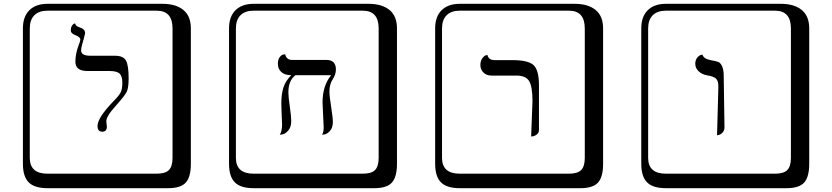

<svg xmlns="http://www.w3.org/2000/svg" viewBox="-20 -774 4360 1006"><path d="M405 -510Q405 -482 453 -482H581Q627 -482 640.5 -456Q654 -430 654 -363Q654 -315 644.5 -294.5Q635 -274 594 -228Q572 -203 563.5 -192.5Q555 -182 546 -166Q537 -150 537 -138Q537 -132 538.5 -123Q540 -114 540 -111Q540 -84 516 -84Q491 -84 491 -114Q491 -157 574 -243Q603 -272 612 -289.5Q621 -307 621 -341Q621 -373 607.5 -387.5Q594 -402 552 -402H437Q375 -402 375 -451Q375 -492 393 -540Q401 -559 401 -567Q401 -579 377 -589Q351 -598 351 -615Q351 -630 357 -639Q363 -648 368 -650L374 -651Q375 -638 396 -631Q426 -622 426 -600Q426 -598 419.5 -573Q413 -548 411 -543Q405 -523 405 -510ZM229 -718Q184 -718 160 -694Q136 -670 136 -625V53Q136 136 229 136H801Q846 136 865 117Q884 98 884 53V-625Q884 -718 801 -718ZM980 84Q980 153 953.5 182.5Q927 212 861 212H229Q161 212 130.5 181.5Q100 151 100 84V-625Q100 -687 134 -720.5Q168 -754 229 -754H831Q901 -754 940.5 -722Q980 -690 980 -625Z M1706 -294Q1706 -272 1715 -214.5Q1724 -157 1724 -134Q1724 -106 1710 -89.5Q1696 -73 1682 -70L1667 -68Q1676 -81 1676 -106Q1676 -122 1673 -172Q1670 -222 1670 -237Q1670 -325 1715 -380H1528Q1491 -352 1491 -290Q1491 -267 1498.5 -215Q1506 -163 1506 -140Q1506 -109 1491 -91Q1476 -73 1461 -70L1446 -68Q1458 -87 1458 -121Q1458 -129 1456 -168Q1454 -207 1454 -231Q1454 -281 1465 -315.5Q1476 -350 1506 -380Q1472 -380 1454 -396.5Q1436 -413 1436 -440Q1436 -462 1445.5 -474.5Q1455 -487 1464 -488L1474 -490Q1481 -460 1510 -460H1690Q1740 -460 1740 -410Q1740 -384 1723 -358Q1706 -332 1706 -294ZM1309 -718Q1264 -718 1240 -694Q1216 -670 1216 -625V53Q1216 136 1309 136H1881Q1926 136 1945 117Q1964 98 1964 53V-625Q1964 -718 1881 -718ZM2060 84Q2060 153 2033.5 182.5Q2007 212 1941 212H1309Q1241 212 1210.5 181.5Q1180 151 1180 84V-625Q1180 -687 1214 -720.5Q1248 -754 1309 -754H1911Q1981 -754 2020.5 -722Q2060 -690 2060 -625Z M2763 -59 2770 -244Q2770 -320 2752.5 -349Q2735 -378 2686 -378H2555Q2529 -378 2513 -394Q2497 -410 2497 -433Q2497 -454 2506.5 -467.5Q2516 -481 2525 -484L2534 -486Q2540 -459 2571 -459H2665Q2748 -459 2776 -432.5Q2804 -406 2804 -326V-93Q2804 -79 2794 -70.5Q2784 -62 2774 -60ZM2389 -718Q2344 -718 2320 -694Q2296 -670 2296 -625V53Q2296 136 2389 136H2961Q3006 136 3025 117Q3044 98 3044 53V-625Q3044 -718 2961 -718ZM3140 84Q3140 153 3113.5 182.5Q3087 212 3021 212H2389Q2321 212 2290.5 181.5Q2260 151 2260 84V-625Q2260 -687 2294 -720.5Q2328 -754 2389 -754H2991Q3061 -754 3100.5 -722Q3140 -690 3140 -625Z M3737 -65 3744 -321Q3744 -351 3731 -362.5Q3718 -374 3686 -379Q3658 -384 3640.5 -400.5Q3623 -417 3623 -440Q3623 -459 3632.5 -471Q3642 -483 3652 -486L3661 -488Q3665 -466 3707 -458Q3732 -454 3743.5 -449.5Q3755 -445 3763.5 -427Q3772 -409 3772 -374L3776 -107Q3776 -90 3766 -79.5Q3756 -69 3746 -67ZM3469 -718Q3424 -718 3400 -694Q3376 -670 3376 -625V53Q3376 136 3469 136H4041Q4086 136 4105 117Q4124 98 4124 53V-625Q4124 -718 4041 -718ZM4220 84Q4220 153 4193.5 182.5Q4167 212 4101 212H3469Q3401 212 3370.5 181.5Q3340 151 3340 84V-625Q3340 -687 3374 -720.5Q3408 -754 3469 -754H4071Q4141 -754 4180.5 -722Q4220 -690 4220 -625Z"/></svg>

Font: Libertinus Keyboard
Style: Regular
Weight: 700
Designer: Philipp H. Poll
Foundry: Khaled Hosny
Version: Version 6.7